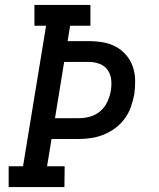

<svg xmlns="http://www.w3.org/2000/svg" viewBox="-20 -755 640 775"><path d="M240 0H15V-84H73L166 -651H119V-735H345V-651H263L253 -589H339Q368 -589 396.5 -584Q425 -579 448.5 -566Q472 -553 489.5 -532.5Q507 -512 516 -486Q525 -460 525.5 -431.5Q526 -403 522 -374Q517 -349 508.5 -324Q500 -299 484 -277Q468 -255 446 -238.5Q424 -222 399.5 -212Q375 -202 349.5 -198Q324 -194 299 -194H188L170 -84H241ZM202 -278H300Q322 -278 344.5 -284.5Q367 -291 385 -306.5Q403 -322 413 -343.5Q423 -365 427 -387Q431 -410 429 -432Q427 -454 415 -471.5Q403 -489 382.5 -497Q362 -505 339 -505H239Z"/></svg>

Font: Iosevka HT Medium Extended
Style: Italic
Weight: 500
Width: 7
Italic angle: -9°
Monospace: yes
Designer: Belleve Invis
Foundry: Belleve Invis
Version: Version 32.3.0; ttfautohint (v1.8.4)